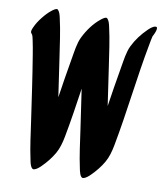

<svg xmlns="http://www.w3.org/2000/svg" viewBox="-85 -818 792 908"><g transform="rotate(10 311.0 -364.5)"><path d="M553.7 -723.9C526.6 -697.5 504.1 -667.9 487.4 -633.9C472.6 -603.8 467.9 -563.4 461.5 -527C450.4 -464.1 440.5 -400.7 430.8 -337C421.9 -397.9 413.3 -458.8 404.1 -519.7C394.6 -582.9 386.3 -647.9 372.2 -708.3C369.3 -720.9 366.1 -735.5 356.8 -745C350 -751.9 332.2 -737.8 326.5 -733C294.8 -707.7 269 -671.9 250.3 -633.9C235.5 -603.8 230.8 -563.4 224.4 -527C213.3 -464.2 203.4 -400.9 193.8 -337.4C184.9 -398.1 176.2 -458.9 167.1 -519.7C157.6 -582.9 149.3 -647.9 135.2 -708.3C132.3 -720.9 129.1 -735.5 119.8 -745C113.3 -751.6 96.1 -738 92.4 -735.2C76.6 -723.2 62.9 -708 50.6 -692.5C38.3 -677 27 -660 19.1 -641.8C16.1 -635.1 9 -620 16 -612.9C23.1 -605.8 24.6 -594.4 27.1 -583C32.2 -560 36.1 -536.7 39.9 -513.5C57 -410.8 71.3 -307.6 86.4 -204.6C95.2 -144.6 102.4 -83.3 115.1 -25.7C117.7 -13.3 123.4 23.9 141.4 17.9C153 14.8 164.7 3.9 172.4 -3.7C194.1 -25.1 214.1 -49.5 229.6 -76.6C243.4 -100.8 251 -128 257 -159.1C272 -237.9 283.8 -317.1 295.4 -396.3C305 -332.4 314 -268.5 323.4 -204.6C332.2 -144.6 339.4 -83.3 352.1 -25.7C354.7 -13.5 360.3 23.5 378 18.1C389.7 15.1 401.7 4 409.5 -3.7C431.3 -25.2 451.3 -49.6 466.7 -76.6C480.5 -100.8 488.1 -128 494.1 -159.1C525.9 -325.7 543 -494.3 574.7 -660.4C577.1 -673 579.3 -686 582.5 -698.5C586 -704.5 609.3 -749.1 587.8 -745.9C575.3 -744.3 562.1 -732.1 553.7 -723.9Z"/></g></svg>

Font: Quiapo Free
Style: Regular
Weight: 400
Designer: Aaron Amar
Version: Version 001.002